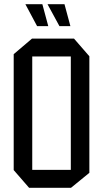

<svg xmlns="http://www.w3.org/2000/svg" viewBox="-20 -891 489 911"><path d="M133 -623V-708H331L404 -624V-623ZM118 0 45 -84V-85H316V0ZM45 -85V-634L132 -708H133V-85ZM316 0V-623H404V-71L317 0ZM262 -767 206 -870V-871H286L314 -767ZM156 -767 101 -870V-871H181L209 -767Z"/></svg>

Font: Foldit
Style: Regular
Weight: 400
Version: Version 1.003